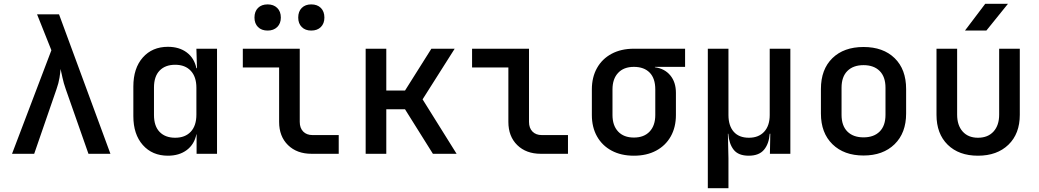

<svg xmlns="http://www.w3.org/2000/svg" viewBox="-20 -805 5440 1005"><path d="M43 0 249 -542 174 -730H289L558 0H443L324 -339Q313 -370 307 -398.5Q301 -427 297 -444Q296 -427 291.5 -398.5Q287 -370 276 -339L159 0Z M859 10Q777 10 727.5 -46Q678 -102 678 -197V-352Q678 -448 727.5 -504Q777 -560 859 -560Q918 -560 957.5 -530.5Q997 -501 1008 -448H1011L1008 -550H1116V0H1009V-102H1008Q997 -49 957.5 -19.5Q918 10 859 10ZM897 -84Q949 -84 978.5 -115.5Q1008 -147 1008 -205V-346Q1008 -403 978.5 -434.5Q949 -466 897 -466Q845 -466 815.5 -435.5Q786 -405 786 -347V-203Q786 -145 815.5 -114.5Q845 -84 897 -84Z M1611 0Q1534 0 1487.5 -45.5Q1441 -91 1441 -167V-452H1251V-550H1549V-167Q1549 -135 1567 -116.5Q1585 -98 1616 -98H1753V0ZM1609 -645Q1578 -645 1559.5 -663.5Q1541 -682 1541 -713Q1541 -745 1559.5 -763.5Q1578 -782 1609 -782Q1641 -782 1659.5 -763.5Q1678 -745 1678 -713Q1678 -682 1659.5 -663.5Q1641 -645 1609 -645ZM1381 -645Q1349 -645 1330.5 -663.5Q1312 -682 1312 -713Q1312 -745 1330.5 -763.5Q1349 -782 1381 -782Q1412 -782 1431 -763.5Q1450 -745 1450 -713Q1450 -682 1431 -663.5Q1412 -645 1381 -645Z M1894 0V-550H2002V-331H2100L2238 -550H2360L2192 -285L2370 0H2246L2100 -233H2002V0Z M2811 0Q2734 0 2687.5 -45.5Q2641 -91 2641 -167V-452H2451V-550H2749V-167Q2749 -135 2767 -116.5Q2785 -98 2816 -98H2953V0Z M3298 10Q3231 10 3181.5 -16.5Q3132 -43 3105 -91Q3078 -139 3078 -203V-337Q3078 -401 3105 -449Q3132 -497 3181.5 -523.5Q3231 -550 3298 -550H3566V-455H3408V-453Q3459 -446 3488.5 -410.5Q3518 -375 3518 -319V-203Q3518 -139 3491 -91Q3464 -43 3414.5 -16.5Q3365 10 3298 10ZM3298 -85Q3351 -85 3380.5 -116.5Q3410 -148 3410 -203V-337Q3410 -395 3380.5 -425Q3351 -455 3298 -455Q3245 -455 3215.5 -423.5Q3186 -392 3186 -337V-203Q3186 -148 3215.5 -116.5Q3245 -85 3298 -85Z M3685 180V-550H3793V-203Q3793 -147 3820.5 -115.5Q3848 -84 3900 -84Q3951 -84 3980 -115.5Q4009 -147 4009 -203V-550H4117V0H4010L4012 -105H4009Q4005 -52 3979 -21Q3953 10 3899 10Q3845 10 3820.5 -21Q3796 -52 3792 -105H3790L3793 23V180Z M4500 9Q4398 9 4337.5 -50Q4277 -109 4277 -211V-339Q4277 -442 4337 -500.5Q4397 -559 4500 -559Q4603 -559 4663 -500.5Q4723 -442 4723 -339V-211Q4723 -109 4662.5 -50Q4602 9 4500 9ZM4500 -86Q4554 -86 4584.5 -116.5Q4615 -147 4615 -204V-346Q4615 -403 4584.5 -433.5Q4554 -464 4500 -464Q4446 -464 4415.5 -433.5Q4385 -403 4385 -346V-204Q4385 -147 4415.5 -116.5Q4446 -86 4500 -86Z M5099 10Q4999 10 4940.5 -47.5Q4882 -105 4882 -204V-550H4990V-205Q4990 -149 5019 -116.5Q5048 -84 5099 -84Q5151 -84 5180.5 -116.5Q5210 -149 5210 -205V-550H5318V-204Q5318 -105 5258.5 -47.5Q5199 10 5099 10ZM5031 -645 5137 -785H5256L5143 -645Z"/></svg>

Font: JetBrains Mono SemiBold
Style: Regular
Weight: 472
Monospace: yes
Designer: Philipp Nurullin, Konstantin Bulenkov
Foundry: JetBrains
Version: Version 2.305; ttfautohint (v1.8.4.7-5d5b)